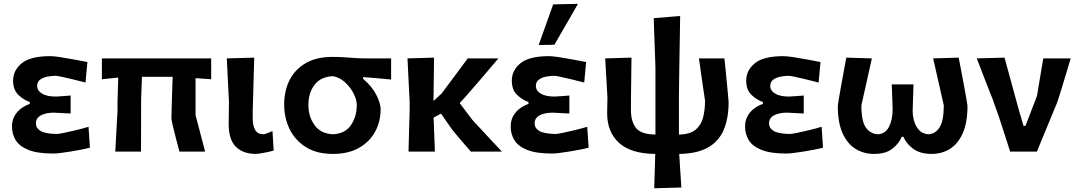

<svg xmlns="http://www.w3.org/2000/svg" viewBox="-20 -810 5754 1026"><path d="M265.5 10.5Q179.5 10.5 131.2 -9.2Q83 -29 63.5 -61.5Q44 -94 44 -133Q44 -168.5 59.2 -193.2Q74.5 -218 96.5 -233Q118.5 -248 139 -254.5V-265Q106.5 -276 78.2 -303Q50 -330 50 -378.5Q50 -434.5 96.5 -472.2Q143 -510 249 -510Q265.5 -510 300.8 -504.8Q336 -499.5 376.2 -492Q416.5 -484.5 447 -478.5L437 -369Q402 -378 368.2 -386.2Q334.5 -394.5 309.2 -399.8Q284 -405 276 -405Q178.5 -402 178.5 -351Q178.5 -325.5 204.5 -309.8Q230.5 -294 278.5 -294Q299 -295 319 -296.5Q339 -298 357.5 -299.5V-203.5Q336.5 -204.5 316.5 -205.5Q296.5 -206.5 268 -208Q225 -208 198.5 -193.5Q172 -179 172 -151Q172 -125.5 196.2 -110.5Q220.5 -95.5 282 -94Q292.5 -94 322 -100Q351.5 -106 387.5 -114.8Q423.5 -123.5 453 -132.5L460.5 -21Q440.5 -15.5 412.2 -10Q384 -4.5 354.5 0.2Q325 5 301 7.8Q277 10.5 265.5 10.5Z M596 0Q599 -54.5 601.8 -105.2Q604.5 -156 608 -218V-267Q609 -303.5 610 -335.2Q611 -367 612 -395.5L524.5 -386.5V-498H1108.5V-386.5Q1088 -388 1067 -389.5Q1046 -391 1025 -392.5V-195Q1049.5 -102 1076 0H939Q929.5 -34.5 919.5 -73Q909.5 -111.5 902.8 -141Q896 -170.5 896 -177.5Q897.5 -239.5 899 -292.5Q900.5 -345.5 902.5 -399.5H738.5Q737.5 -367.5 736.2 -336.2Q735 -305 734 -275V-211.5Q734 -154 733.8 -103.8Q733.5 -53.5 733.5 0Z M1347.5 12.5Q1279.5 12.5 1240.8 -25.2Q1202 -63 1202 -147.5Q1202 -185 1202.8 -211.2Q1203.5 -237.5 1203.5 -267Q1200 -336.5 1197.2 -389.8Q1194.5 -443 1192 -498L1338.5 -502Q1337 -450.5 1335.5 -396.8Q1334 -343 1332.8 -296.2Q1331.5 -249.5 1330.5 -220V-178Q1330.5 -137.5 1343.8 -115Q1357 -92.5 1388.5 -92.5Q1394 -92.5 1407.2 -97.8Q1420.5 -103 1436 -109.5L1442.5 -5.5Q1417 2 1386.8 7.2Q1356.5 12.5 1347.5 12.5Z M1759.5 12.5Q1672 12.5 1614 -24.2Q1556 -61 1527.2 -121Q1498.5 -181 1498.5 -251Q1498.5 -325.5 1527.8 -382.8Q1557 -440 1614.5 -473Q1672 -506 1756.5 -506Q1792.5 -506 1819.8 -504Q1847 -502 1875.2 -500Q1903.5 -498 1942.5 -498H2070V-385Q2034.5 -388.5 1997.2 -391.8Q1960 -395 1920.5 -398V-388.5Q1969.5 -346.5 1991.8 -301.5Q2014 -256.5 2014 -227Q2014 -159.5 1984 -105.2Q1954 -51 1897.2 -19.2Q1840.5 12.5 1759.5 12.5ZM1759 -92.5Q1824 -95.5 1855.2 -141Q1886.5 -186.5 1886.5 -249.5Q1886.5 -276.5 1869.8 -310Q1853 -343.5 1824 -370Q1795 -396.5 1759 -403Q1694 -400 1661 -357Q1628 -314 1628 -249.5Q1628 -187 1661 -141.2Q1694 -95.5 1759 -92.5Z M2163 0Q2164.5 -54.5 2165.8 -104.8Q2167 -155 2169 -217V-267Q2165.5 -336.5 2162.8 -389.8Q2160 -443 2157.5 -498L2299.5 -502Q2298.5 -442.5 2297.8 -380.2Q2297 -318 2296.5 -270L2340 -310.5Q2387 -373.5 2419.8 -417.5Q2452.5 -461.5 2479.5 -498H2643.5Q2628 -480 2605 -452.8Q2582 -425.5 2556 -395.2Q2530 -365 2505.5 -336.8Q2481 -308.5 2462.5 -287.5Q2444 -266.5 2436.5 -259L2504.5 -169Q2541 -129 2579.8 -87.8Q2618.5 -46.5 2662 0H2496Q2483 -15 2466.5 -34Q2450 -53 2434.5 -71.5Q2419 -90 2408 -103Q2397 -116 2395 -119L2336.5 -203L2297 -181.5Q2299 -134.5 2300.5 -90.8Q2302 -47 2304 0Z M2930.5 10.5Q2844.5 10.5 2796.2 -9.2Q2748 -29 2728.5 -61.5Q2709 -94 2709 -133Q2709 -168.5 2724.2 -193.2Q2739.5 -218 2761.5 -233Q2783.5 -248 2804 -254.5V-265Q2771.5 -276 2743.2 -303Q2715 -330 2715 -378.5Q2715 -434.5 2761.5 -472.2Q2808 -510 2914 -510Q2930.5 -510 2965.8 -504.8Q3001 -499.5 3041.2 -492Q3081.5 -484.5 3112 -478.5L3102 -369Q3067 -378 3033.2 -386.2Q2999.5 -394.5 2974.2 -399.8Q2949 -405 2941 -405Q2843.5 -402 2843.5 -351Q2843.5 -325.5 2869.5 -309.8Q2895.5 -294 2943.5 -294Q2964 -295 2984 -296.5Q3004 -298 3022.5 -299.5V-203.5Q3001.5 -204.5 2981.5 -205.5Q2961.5 -206.5 2933 -208Q2890 -208 2863.5 -193.5Q2837 -179 2837 -151Q2837 -125.5 2861.2 -110.5Q2885.5 -95.5 2947 -94Q2957.5 -94 2987 -100Q3016.5 -106 3052.5 -114.8Q3088.5 -123.5 3118 -132.5L3125.5 -21Q3105.5 -15.5 3077.2 -10Q3049 -4.5 3019.5 0.2Q2990 5 2966 7.8Q2942 10.5 2930.5 10.5ZM2858.5 -569.5Q2878 -623.5 2897.2 -677.8Q2916.5 -732 2936 -786.5L3068.5 -789.5Q3051 -758.5 3029 -720.5Q3007 -682.5 2984.5 -643.5Q2962 -604.5 2942.5 -571Z M3476 196Q3477.5 151.5 3478.8 106.2Q3480 61 3481.5 12.5Q3352 11.5 3288.2 -46.5Q3224.5 -104.5 3224.5 -204.5Q3224.5 -229 3225.2 -248.5Q3226 -268 3226 -287.5Q3222.5 -350.5 3219.8 -398.5Q3217 -446.5 3214 -498L3354.5 -502Q3354 -451 3353.2 -399Q3352.5 -347 3352 -301.2Q3351.5 -255.5 3351.5 -224Q3351.5 -160.5 3378.5 -126.2Q3405.5 -92 3482.5 -91V-449Q3480.5 -512 3478.8 -557Q3477 -602 3475.8 -638.5Q3474.5 -675 3473.5 -713L3614.5 -724.5Q3614 -679.5 3613 -623.5Q3612 -567.5 3611 -508.2Q3610 -449 3609.2 -393.5Q3608.5 -338 3608 -295V-91Q3666.5 -92 3696.5 -116.5Q3726.5 -141 3737 -181.5Q3747.5 -222 3747.5 -272.5Q3739.5 -324.5 3730.8 -386.2Q3722 -448 3715 -498H3851Q3854 -471.5 3857.8 -434Q3861.5 -396.5 3865 -359.2Q3868.5 -322 3871 -295.5Q3873.5 -269 3873.5 -264.5Q3873.5 -179.5 3848.2 -118Q3823 -56.5 3765 -22.8Q3707 11 3609.5 12.5Q3612.5 58.5 3615.2 102.2Q3618 146 3621 192Z M4183 10.5Q4097 10.5 4048.8 -9.2Q4000.5 -29 3981 -61.5Q3961.5 -94 3961.5 -133Q3961.5 -168.5 3976.8 -193.2Q3992 -218 4014 -233Q4036 -248 4056.5 -254.5V-265Q4024 -276 3995.8 -303Q3967.5 -330 3967.5 -378.5Q3967.5 -434.5 4014 -472.2Q4060.5 -510 4166.5 -510Q4183 -510 4218.2 -504.8Q4253.5 -499.5 4293.8 -492Q4334 -484.5 4364.5 -478.5L4354.5 -369Q4319.5 -378 4285.8 -386.2Q4252 -394.5 4226.8 -399.8Q4201.5 -405 4193.5 -405Q4096 -402 4096 -351Q4096 -325.5 4122 -309.8Q4148 -294 4196 -294Q4216.5 -295 4236.5 -296.5Q4256.5 -298 4275 -299.5V-203.5Q4254 -204.5 4234 -205.5Q4214 -206.5 4185.5 -208Q4142.5 -208 4116 -193.5Q4089.5 -179 4089.5 -151Q4089.5 -125.5 4113.8 -110.5Q4138 -95.5 4199.5 -94Q4210 -94 4239.5 -100Q4269 -106 4305 -114.8Q4341 -123.5 4370.5 -132.5L4378 -21Q4358 -15.5 4329.8 -10Q4301.5 -4.5 4272 0.2Q4242.5 5 4218.5 7.8Q4194.5 10.5 4183 10.5Z M4650.5 12.5Q4596.5 12.5 4552.5 -14.2Q4508.5 -41 4482.8 -97.5Q4457 -154 4457 -244Q4457 -248.5 4461.8 -277Q4466.5 -305.5 4473.8 -346.5Q4481 -387.5 4489 -429.2Q4497 -471 4502.5 -502L4639 -498Q4630 -457 4619.8 -411.5Q4609.5 -366 4600 -323Q4590.5 -280 4583 -246.5Q4583 -161.5 4607.2 -128Q4631.5 -94.5 4671.5 -92.5Q4711 -95 4730.2 -131.5Q4749.5 -168 4750 -223Q4749 -259 4747.8 -291.2Q4746.5 -323.5 4745.5 -359H4861.5Q4860.5 -322 4859.2 -288Q4858 -254 4857 -216.5Q4857.5 -165.5 4879.5 -130.2Q4901.5 -95 4941.5 -92.5Q4978.5 -94.5 5000.8 -129Q5023 -163.5 5023.5 -246.5Q5016 -280 5006.2 -323Q4996.5 -366 4986.2 -411.5Q4976 -457 4966.5 -498L5103 -502Q5109 -471 5117 -429.2Q5125 -387.5 5132.5 -346.5Q5140 -305.5 5145 -277Q5150 -248.5 5150 -244Q5150 -154 5124.5 -97.5Q5099 -41 5055.8 -14.2Q5012.5 12.5 4958 12.5Q4896 12.5 4858.8 -15.8Q4821.5 -44 4808 -79H4798.5Q4785.5 -45.5 4750.2 -16.5Q4715 12.5 4650.5 12.5Z M5378 0Q5363 -46.5 5347.5 -94.8Q5332 -143 5317 -188.5L5285.5 -277Q5264 -331.5 5242.2 -387.5Q5220.5 -443.5 5199.5 -498L5348 -502Q5364.5 -442 5385.2 -365.5Q5406 -289 5425.5 -218.5L5449.5 -137.5H5460L5521.5 -298Q5538.5 -398 5555 -498H5701.5Q5692 -466.5 5680.5 -427.8Q5669 -389 5657.8 -352.8Q5646.5 -316.5 5638.8 -291Q5631 -265.5 5628.5 -260.5Q5601.5 -195.5 5574.5 -130.2Q5547.5 -65 5521 0Z"/></svg>

Font: Commissioner Loud SemiBold
Style: Regular
Weight: 600
Designer: Kostas Bartsokas
Foundry: Kostas Bartsokas
Version: Version 1.000; ttfautohint (v1.8.3)